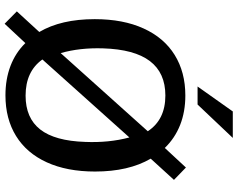

<svg xmlns="http://www.w3.org/2000/svg" viewBox="-114 -854 982 793"><g transform="rotate(90 376.5 -458.0)"><path d="M27.5 -37 112.6 -129.8Q59.6 -219.6 59.6 -358.8Q59.6 -476.1 98 -560.4Q136.3 -644.8 207.4 -688.9Q278.4 -733 375 -733Q441.9 -733 496.5 -711.5Q551.1 -689.9 591.6 -648.2L672.4 -735.4L723.4 -686L635.8 -590Q689 -498.6 689 -360Q689 -244 650.9 -160.7Q612.9 -77.4 542 -33.7Q471.1 10 374.4 10Q307.2 10 252.6 -10.9Q198 -31.8 158.5 -72.2L78.6 13.4ZM566.6 -319.1Q570.8 -417.3 548.2 -501.9L226.1 -142.5Q251.1 -107.7 288.2 -90.5Q325.3 -73.2 375.6 -73.2Q467.9 -73.2 515.2 -133.6Q562.5 -194 566.6 -319.1ZM522.6 -577.9Q498.3 -614.6 461.5 -632.5Q424.7 -650.5 375 -650.5Q281.4 -650.5 232.8 -586.6Q184.2 -522.7 180.2 -392.6Q177.2 -297.1 199.8 -218.1ZM550.1 -929 412.2 -783.5H337.8L440.8 -929Z"/></g></svg>

Font: Public Sans VF
Style: Regular
Weight: 400
Designer: Pablo Impallari, Rodrigo Fuenzalida (Modified by Dan O. Williams and USWDS)
Version: Version 1.003